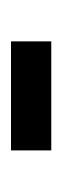

<svg xmlns="http://www.w3.org/2000/svg" viewBox="98 -211 113 349"><g transform="rotate(90 154.5 -36.5)"><path d="M55.2 0V-73.2H253.4V0Z"/></g></svg>

Font: Vazir Light FD
Style: Light-FD
Weight: 300
Designer: Saber Rastikerdar
Foundry: Saber Rastikerdar
Version: Version 30.1.0